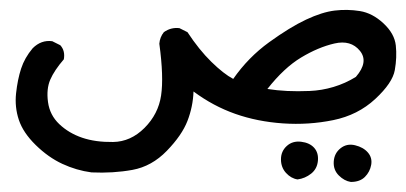

<svg xmlns="http://www.w3.org/2000/svg" viewBox="-20 -71 808 382"><path d="M678 291Q665 289 654 278Q643 267 644 250.5Q645 234 657.5 224Q670 214 686.5 218Q703 222 712 232.5Q721 243 718.5 257Q716 271 706 281Q696 291 678 291ZM572 286Q559 284 549 273Q539 262 539 246Q539 230 550.5 219.5Q562 209 579 211Q596 213 605 223Q614 233 612.5 249Q611 265 599 274.5Q587 284 572 286ZM162 272Q132 268 104 255Q76 242 51 217.5Q26 193 17.5 167.5Q9 142 12 114.5Q15 87 22 65.5Q29 44 45 25Q62 8 84 11L100 19Q110 30 107 47Q88 69 80 87.5Q72 106 75.5 132Q79 158 98 176Q117 194 143.5 203Q170 212 205 211.5Q240 211 267.5 183.5Q295 156 300.5 119Q306 82 297 16Q298 3 306 -7Q320 -17 337 -15L353 -7Q376 28 400.5 52Q425 76 444 86Q474 43 515.5 13Q557 -17 589 -32Q621 -47 646 -50Q671 -53 696 -49Q721 -45 743 -24.5Q765 -4 767.5 19.5Q770 43 765.5 68.5Q761 94 726.5 126Q692 158 643 168Q594 178 543 174.5Q492 171 448 155.5Q404 140 365 111Q364 141 353 169.5Q342 198 312 229Q282 260 243.5 267Q205 274 162 272ZM688 82Q714 52 696 30Q678 8 645.5 15.5Q613 23 579 43.5Q545 64 512 106Q531 109 551.5 110Q572 111 596 110Q620 109 643.5 102Q667 95 688 82Z"/></svg>

Font: NaniFont Regular
Style: Regular
Weight: 400
Designer: Nanigashitei
Version: Version 1.036